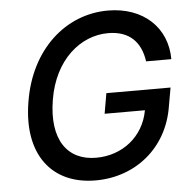

<svg xmlns="http://www.w3.org/2000/svg" viewBox="-53 -790 855 853"><g transform="rotate(-5 374.5 -363.5)"><path d="M608.7 -497.5H721.2C720.9 -639.2 616.1 -737.2 458.8 -737.2C271 -737.2 109.4 -595.5 72.1 -363.3C33.7 -133.2 143.1 9.9 340.2 9.9C516.7 9.9 662.6 -105.5 692.1 -289.4L706.7 -372.2H420.5L404.8 -281.6H584.5C563.6 -164.8 467.3 -90.2 350.9 -90.2C222.7 -90.2 151.6 -187.1 181.1 -364C210.2 -540.1 327.8 -637.1 451 -637.1C547.2 -637.1 596.6 -583.5 608.7 -497.5Z"/></g></svg>

Font: Magic Ui Pro Medium
Style: Italic
Weight: 500
Italic angle: -9.39999°
Designer: Stefan Endress, Andreas Faust
Version: Version 1.000;FEAKit 1.0